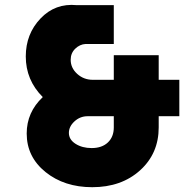

<svg xmlns="http://www.w3.org/2000/svg" viewBox="-20 -770 780 791"><path d="M718.8 -441.2V-291.2H633.8V-245Q633.8 -137.5 556.9 -68.1Q480 1.2 360 1.2Q245 1.2 167.5 -61.2Q90 -123.8 90 -220Q90 -307.5 156.2 -370Q86.2 -440 86.2 -537.5Q86.2 -630 146.9 -693.8Q207.5 -757.5 296.2 -748.8H448.8V-588.8H332.5Q308.8 -587.5 290 -569.4Q271.2 -551.2 271.2 -523.8Q271.2 -490 298.1 -465.6Q325 -441.2 362.5 -441.2H448.8V-542.5H633.8V-441.2ZM357.5 -160Q400 -160 424.4 -183.1Q448.8 -206.2 448.8 -245V-291.2H341.2Q310 -291.2 286.9 -270Q263.8 -248.8 263.8 -222.5Q263.8 -195 291.2 -177.5Q318.8 -160 357.5 -160Z"/></svg>

Font: Now Alt Black
Style: Regular
Weight: 900
Designer: Alfredo Marco Pradil
Foundry: Alfredo Marco Pradil
Version: Version 1.002;PS 001.002;hotconv 1.0.88;makeotf.lib2.5.64775